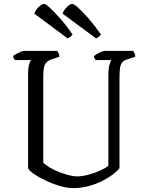

<svg xmlns="http://www.w3.org/2000/svg" viewBox="-20 -965 754 985"><path d="M355 0Q324 0 285.5 -11.5Q247 -23 211.5 -40Q176 -57 151.5 -74.5Q127 -92 124 -104V-582Q124 -617 129.5 -635Q135 -653 140 -657H57Q54 -660 51 -664.5Q48 -669 47 -677Q52 -682 63 -688Q74 -694 85.5 -699Q97 -704 102 -704H272Q276 -700 280 -693Q284 -686 285 -674L246 -661Q228 -655 218.5 -645Q209 -635 205.5 -618Q202 -601 202 -574V-131Q213 -119 234.5 -106Q256 -93 282 -83Q308 -73 332.5 -66.5Q357 -60 374 -60Q401 -60 434.5 -69Q468 -78 496 -91Q524 -104 536 -115V-582Q536 -613 541.5 -632.5Q547 -652 552 -657H471Q468 -661 465 -665.5Q462 -670 462 -677Q467 -682 478 -688.5Q489 -695 500.5 -699.5Q512 -704 516 -704H663Q666 -700 670 -692Q674 -684 674 -674L635 -661Q617 -656 608 -646Q599 -636 596 -618Q593 -600 593 -570V-102Q581 -87 558 -69.5Q535 -52 503 -36Q471 -20 433.5 -10Q396 0 355 0ZM327 -768 156 -895Q160 -908 169 -919Q178 -930 188 -937.5Q198 -945 205 -945Q214 -945 236 -925Q258 -905 289 -870Q320 -835 352 -788Q350 -783 342.5 -777.5Q335 -772 327 -768ZM473 -768 301 -895Q305 -907 314 -918.5Q323 -930 333 -937.5Q343 -945 351 -945Q359 -945 381.5 -925Q404 -905 434.5 -870Q465 -835 498 -788Q495 -783 488 -777Q481 -771 473 -768Z"/></svg>

Font: Texturina Medium 12pt ExtraLight
Style: Regular
Weight: 250
Version: Version 1.002